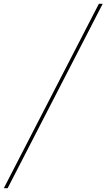

<svg xmlns="http://www.w3.org/2000/svg" viewBox="-29 -843 558 1006"><path d="M-9 143 489 -823H509L11 143Z"/></svg>

Font: Iosevka Curly Thin Oblique
Style: Regular
Weight: 100
Italic angle: -9°
Monospace: yes
Designer: Belleve Invis
Foundry: Belleve Invis
Version: Version 11.1.0; ttfautohint (v1.8.3)